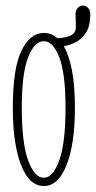

<svg xmlns="http://www.w3.org/2000/svg" viewBox="-20 -642 337 674"><path d="M134 11Q82.5 11 53.8 -63Q25 -137 25 -263.5Q25 -402.5 55.5 -464.5Q86 -526.5 134 -526.5Q160.5 -526.5 181.5 -508Q207 -508.5 226.8 -516.8Q246.5 -525 246.5 -549.5Q246.5 -559 245.8 -571Q245 -583 245 -591Q245 -605.5 252.8 -614Q260.5 -622.5 271 -622.5Q281.5 -622.5 289.2 -614.2Q297 -606 297 -591Q297 -552.5 283 -529.5Q269 -506.5 247.8 -495Q226.5 -483.5 204 -480Q222 -449 232.5 -395.5Q243 -342 243 -263.5Q243 -137 213.8 -63Q184.5 11 134 11ZM134 -18Q166 -18 188 -79Q210 -140 210 -263.5Q210 -384.5 188 -441Q166 -497.5 134 -497.5Q101 -497.5 78.8 -441Q56.5 -384.5 56.5 -263.5Q56.5 -140 78.8 -79Q101 -18 134 -18Z"/></svg>

Font: Imbue 10pt Thin
Style: Regular
Weight: 100
Designer: Tyler Finck
Foundry: Etcetera Type Company
Version: Version 1.102; ttfautohint (v1.8.3)